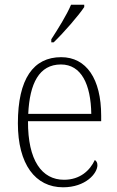

<svg xmlns="http://www.w3.org/2000/svg" viewBox="-20 -786 499 816"><path d="M198 -619V-606H208C250 -646 315 -721 338 -756V-766H282C263 -721 227 -664 198 -619ZM248 10C344 10 394 -49 394 -84C394 -96 389 -102 383 -106C362 -61 320 -22 252 -22C158 -22 98 -104 99 -271H410V-294C410 -451 347 -543 240 -543C122 -543 56 -451 56 -262C56 -88 130 10 248 10ZM368 -302H100C106 -431 146 -512 239 -512C326 -512 366 -427 368 -302Z"/></svg>

Font: Noto Serif Devanagari SemiCondensed ExtraLight
Style: Regular
Weight: 200
Width: 4
Designer: Universal Thirst, Indian Type Foundry and the Monotype Design Team
Foundry: Monotype Imaging Inc.
Version: Version 2.004